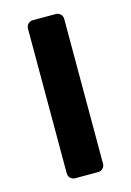

<svg xmlns="http://www.w3.org/2000/svg" viewBox="-94 -621 457 670"><g transform="rotate(-15 134.5 -285.5)"><path d="M93 0Q83 0 76 -7Q69 -14 69 -24V-547Q69 -557 76 -564Q83 -571 93 -571H176Q186 -571 193 -564Q200 -557 200 -547V-24Q200 -14 193 -7Q186 0 176 0Z"/></g></svg>

Font: Rubik Medium
Style: Regular
Weight: 500
Designer: Hubert and Fischer
Foundry: Hubert and Fischer
Version: Version 2.300; ttfautohint (v1.8.4.7-5d5b);gftools[0.9.30]